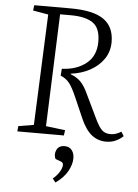

<svg xmlns="http://www.w3.org/2000/svg" viewBox="-63 -758 772 1072"><g transform="rotate(5 323.0 -222.0)"><path d="M269 -370Q352 -373 405.5 -416Q459 -459 459 -538Q459 -614 417.5 -643Q376 -672 293 -672H233L209 -43L317 -30L313 0H52L55 -30L141 -44L167 -665L81 -680L85 -710H289Q416 -710 474.5 -669Q533 -628 533 -543Q533 -489 504.5 -447.5Q476 -406 428 -380Q380 -354 321 -347V-344Q355 -331 377 -309.5Q399 -288 421 -240L474 -130Q492 -90 506.5 -68Q521 -46 536 -38Q551 -30 573 -30Q601 -30 631 -49L646 -25Q627 -7 603 3.5Q579 14 551 14Q504 14 469 -14Q434 -42 407 -104L359 -214Q335 -270 316 -294.5Q297 -319 266 -331ZM289 266 272 245Q295 226 308.5 203.5Q322 181 322 164Q322 151 308 146L278 135Q266 110 278 84.5Q290 59 323 59Q349 59 363 77Q377 95 377 122Q377 156 356.5 194Q336 232 289 266Z"/></g></svg>

Font: Literata 36pt Light
Style: Italic
Weight: 300
Italic angle: -2°
Designer: Latin by Veronika Burian and Jose Scaglione. Greek by Irene Vlachou. Cyrillic by Vera Evstafieva
Foundry: TypeTogether
Version: Version 3.002